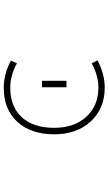

<svg xmlns="http://www.w3.org/2000/svg" viewBox="206 -782 587 1040"><g transform="rotate(-90 500.0 -261.5)"><path d="M677.7 -58.6 693.4 -27.3Q619.1 11.7 545.9 11.7Q432.6 11.7 362.8 -64Q293 -139.6 293 -261.7Q293 -387.7 360.4 -461.4Q427.7 -535.2 545.9 -535.2Q620.1 -535.2 692.4 -496.1L677.7 -463.9Q610.4 -500 545.9 -500Q443.4 -500 385.7 -437.5Q328.1 -375 328.1 -261.7Q328.1 -153.3 388.2 -87.9Q448.2 -22.5 545.9 -22.5Q610.4 -22.5 677.7 -58.6ZM547.9 -195.3V-328.1H583V-195.3Z"/></g></svg>

Font: Gen Shin Gothic Monospace ExtraLight
Style: Regular
Weight: 200
Designer: [Source Han Sans]
Ryoko NISHIZUKA  (kana & ideographs); Paul D. Hunt (Latin, Greek & Cyrillic); Wenlong ZHANG  (bopomofo
Version: Version 1.002.20150607